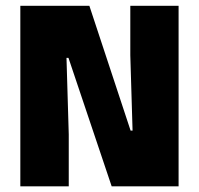

<svg xmlns="http://www.w3.org/2000/svg" viewBox="-20 -660 704 680"><path d="M52 -639.5H296.5L442.5 -197.5H449.5L441.5 -464.5V-639.5H612.5V0H375.5L222.5 -455H215.5L223.5 -184V0H52Z"/></svg>

Font: Anek Kannada ExtraBold
Style: Regular
Weight: 800
Version: Version 1.003